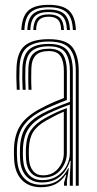

<svg xmlns="http://www.w3.org/2000/svg" viewBox="-20 -769 401 795"><path d="M293.8 0V-474.8Q293.8 -534.5 270.1 -565.8Q246.5 -597 182 -597Q125.8 -597 94.5 -574.4Q63.2 -551.8 60.8 -490Q59 -444.2 61.5 -397.2H49.5Q46.5 -446.8 48.5 -490.5Q51 -553 82.6 -579.9Q114.2 -606.8 182 -606.8Q255.5 -606.8 280.8 -572.1Q306 -537.5 306 -474.8V0ZM269 0V-38L272.8 -102.8H269.8Q257.5 -62.5 228.2 -38Q199 -13.5 153.5 -13.5Q114.2 -13.5 90.5 -37.6Q66.8 -61.8 63.5 -105.2Q61.8 -129.8 62.8 -155.2Q64.5 -208 86 -240.8Q107.5 -273.5 155.5 -299Q176.2 -310 206.6 -322.8Q237 -335.5 269.5 -347.2V-474.8Q269.5 -522.2 251.6 -549.8Q233.8 -577.2 182 -577.2Q133.8 -577.2 110.5 -556.6Q87.2 -536 85.2 -487.2Q84.5 -471.5 84.6 -447Q84.8 -422.5 86.2 -397.2H73.8Q72.5 -420.5 72.2 -445.2Q72 -470 72.8 -487.5Q75 -540.5 100.5 -563.9Q126 -587.2 182 -587.2Q239.2 -587.2 260.4 -558.4Q281.5 -529.5 281.5 -474.8V0ZM149.8 6.2Q101.2 6.2 72.1 -22.2Q43 -50.8 38.8 -104Q37 -128.8 38 -156.8Q40.2 -211.5 64.2 -249.5Q88.2 -287.5 145 -318Q165.5 -329.2 189.2 -340.1Q213 -351 244.5 -363V-474.8Q244.5 -513.8 231.1 -535.6Q217.8 -557.5 182 -557.5Q145.8 -557.5 128.5 -540.4Q111.2 -523.2 109.8 -486.5Q109.2 -470.5 109.2 -446.5Q109.2 -422.5 110.5 -397.2H98.2Q97 -421 97 -445.5Q97 -470 97.5 -487Q99.2 -531 120.2 -549.1Q141.2 -567.2 182 -567.2Q226 -567.2 241.4 -542.4Q256.8 -517.5 256.8 -474.8V-354.8Q226.2 -343.2 198 -331.1Q169.8 -319 150.2 -308.5Q100.5 -282.2 76.4 -246.6Q52.2 -211 50.2 -156Q50 -142.5 50 -130.5Q50 -118.5 51.2 -104.8Q54.8 -56.8 81 -30.2Q107.2 -3.8 151.8 -3.8Q194.8 -3.8 220.6 -22.4Q246.5 -41 262.2 -72.2H265.2L257.2 -21V0H245.2L245 -11.8L254.5 -45.2H251.8Q233.2 -18 208.6 -5.9Q184 6.2 149.8 6.2ZM155.5 -23.2Q191.5 -23.2 216.9 -40Q242.2 -56.8 255.8 -82.6Q269.2 -108.5 269.2 -136V-336Q238.8 -325 209.8 -312.6Q180.8 -300.2 160.5 -289Q118.2 -265.8 97.8 -235.4Q77.2 -205 75 -154.5Q73.8 -129.5 75.8 -105.8Q79.2 -66.5 100 -44.9Q120.8 -23.2 155.5 -23.2ZM157.2 -33.5Q126.5 -33.5 108.5 -53.2Q90.5 -73 88 -107.5Q86.2 -130.8 87.2 -152.8Q89 -202 108.2 -230Q127.5 -258 165.5 -279.2Q188 -291.8 210.2 -302.2Q232.5 -312.8 256.8 -321.5V-135.2Q256.8 -97.5 230.9 -65.5Q205 -33.5 157.2 -33.5ZM158 -43Q197 -43 220.6 -70.9Q244.2 -98.8 244.2 -134.8V-306.5Q225 -298.5 207.6 -289.6Q190.2 -280.8 171 -269.8Q133.2 -248.2 117 -222Q100.8 -195.8 99.5 -152.5Q98.8 -129.8 100.2 -108.2Q102.5 -78.2 117.5 -60.6Q132.5 -43 158 -43ZM181.2 -749Q123 -749 96.9 -724.8Q70.8 -700.5 68.5 -644.8H81Q82.8 -695.2 106.1 -717.1Q129.5 -739 181.2 -739Q233.2 -739 256.6 -717.1Q280 -695.2 281.8 -644.8H294.2Q292 -700.5 265.9 -724.8Q239.8 -749 181.2 -749ZM181.2 -729.5Q135.8 -729.5 115.2 -709.8Q94.8 -690 93.2 -644.8H105.5Q107 -684.8 124.5 -702Q142 -719.2 181.2 -719.2Q220.5 -719.2 238.1 -702Q255.8 -684.8 257.2 -644.8H269.5Q267.8 -690 247.4 -709.8Q227 -729.5 181.2 -729.5ZM181.2 -709.5Q148.8 -709.5 133.9 -694.5Q119 -679.5 117.8 -644.8H129.5Q130 -674.2 142.4 -687Q154.8 -699.8 181.2 -699.8Q208.2 -699.8 220.5 -687Q232.8 -674.2 233.2 -644.8H244.8Q243.5 -679.5 228.8 -694.5Q214 -709.5 181.2 -709.5Z"/></svg>

Font: Big Shoulders Inline Text Light
Style: Regular
Weight: 300
Designer: Patric King
Foundry: XO Type Co
Version: Version 1.000